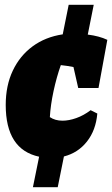

<svg xmlns="http://www.w3.org/2000/svg" viewBox="-20 -648 470 805"><path d="M118 137 144 9Q4 -21 4 -208Q4 -289 33.5 -351.5Q63 -414 116.5 -453.5Q170 -493 243 -504L268 -628H373L348 -503Q396 -497 430 -481L393 -279H308L288 -367Q263 -372 235 -375Q217 -324 204.5 -266Q192 -208 189 -157Q211 -142 242 -142Q269 -142 300 -153Q331 -164 360 -186L388 -172Q382 -102 344.5 -54.5Q307 -7 248 8L222 137Z"/></svg>

Font: Piazzolla Black
Style: Italic
Weight: 900
Italic angle: -11.3°
Designer: Juan Pablo del Peral
Foundry: Huerta Tipografica
Version: Version 1.330